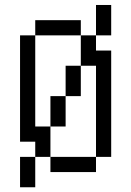

<svg xmlns="http://www.w3.org/2000/svg" viewBox="-20 -708 540 790"><path d="M437.5 -562.5H375V-687.5H437.5ZM62.5 -62.5H125V62.5H62.5ZM62.5 -562.5H125V-187.5H187.5V-62.5H125V-125H62.5ZM125 -625H312.5V-562.5H125ZM187.5 -62.5H375V0H187.5ZM187.5 -312.5H250V-187.5H187.5ZM250 -437.5H312.5V-312.5H250ZM312.5 -562.5H375V-500H437.5V-62.5H375V-437.5H312.5Z"/></svg>

Font: 寒蝉点阵体 16px
Style: Regular
Weight: 400
Designer: Designed by Warren2060
Foundry: ChillType
Version: Version 1.000